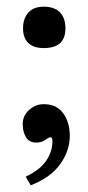

<svg xmlns="http://www.w3.org/2000/svg" viewBox="-20 -430 265 575"><path d="M176 -345Q176 -286 111 -286Q81 -286 65 -301Q49 -316 49 -345Q49 -375 65 -392.5Q81 -410 111 -410Q143 -410 159.5 -393Q176 -376 176 -345ZM189 -24Q189 22 160 62Q131 102 72 125L57 99Q98 80 117.5 52.5Q137 25 137 -8Q137 -19 131 -19Q127 -19 115.5 -11Q104 -3 89 -3Q67 -3 57.5 -19.5Q48 -36 48 -58Q48 -84 67.5 -101Q87 -118 111 -118Q150 -118 169.5 -90.5Q189 -63 189 -24Z"/></svg>

Font: Gupter Medium
Style: Regular
Weight: 500
Designer: Octavio Pardo
Version: Version 1.000